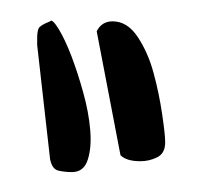

<svg xmlns="http://www.w3.org/2000/svg" viewBox="-20 -729 211 189"><path d="M75.2 -698.2Q80.1 -708 90.8 -708Q105.5 -708 115.7 -692.4Q126 -676.8 131.3 -656.7Q136.7 -636.7 139.6 -616.7Q142.6 -596.7 142.6 -588.9Q142.6 -578.1 134.8 -574.2Q127 -570.3 118.2 -570.3Q104.5 -570.3 98.6 -576.2ZM29.3 -708Q31.2 -710.9 37.6 -700.7Q43.9 -690.4 50.3 -673.8Q56.6 -657.2 62 -637.7Q67.4 -618.2 68.8 -601.1Q70.3 -584 66.4 -571.8Q62.5 -559.6 50.8 -559.6Q43.9 -559.6 37.6 -561Q31.2 -562.5 29.3 -572.3L16.6 -684.6V-691.4Q16.6 -698.2 18.1 -701.2Q19.5 -704.1 29.3 -708Z"/></svg>

Font: Waiting for the Sunrise
Style: Regular
Weight: 300
Version: Version 1.001 2001